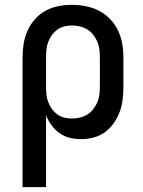

<svg xmlns="http://www.w3.org/2000/svg" viewBox="-20 -562 590 792"><path d="M73 210V-325Q73 -353 77.5 -381Q82 -409 93.5 -435Q105 -461 124 -482.5Q143 -504 167.5 -517.5Q192 -531 220 -536.5Q248 -542 276 -542Q305 -542 333.5 -536.5Q362 -531 387.5 -518Q413 -505 433.5 -484Q454 -463 466.5 -437Q479 -411 484 -382.5Q489 -354 489 -325V-205Q489 -179 486 -152.5Q483 -126 474 -101.5Q465 -77 450 -55Q435 -33 414 -17.5Q393 -2 367 5Q341 12 315 12Q291 12 268 6.5Q245 1 226 -12.5Q207 -26 192.5 -45.5Q178 -65 170 -87V210ZM276 -73Q293 -73 309.5 -77Q326 -81 340 -89.5Q354 -98 364.5 -111.5Q375 -125 381.5 -140Q388 -155 390 -171.5Q392 -188 392 -205V-325Q392 -342 390 -358.5Q388 -375 381.5 -390Q375 -405 364.5 -418.5Q354 -432 340 -440.5Q326 -449 309.5 -453Q293 -457 277 -457Q261 -457 245 -453Q229 -449 216 -439.5Q203 -430 193.5 -416.5Q184 -403 178.5 -388Q173 -373 171.5 -357Q170 -341 170 -325V-205Q170 -189 171.5 -173Q173 -157 178.5 -142Q184 -127 193.5 -113.5Q203 -100 216 -90.5Q229 -81 244.5 -77Q260 -73 276 -73Z"/></svg>

Font: Lode Dark Term
Style: Bold
Weight: 700
Monospace: yes
Designer: Belleve Invis
Foundry: Belleve Invis
Version: Version 29.2.0